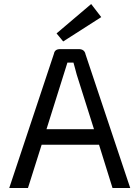

<svg xmlns="http://www.w3.org/2000/svg" viewBox="-20 -934 667 954"><path d="M261 -768 433 -914 483 -849 294 -728ZM187 -215 119 0H26L248 -667Q252 -690 279 -690H371Q400 -690 405 -664L627 0H539L472 -215ZM361 -564 353 -594Q348 -613 345 -623H315L211 -292H447Z"/></svg>

Font: Taylor Sans
Style: Regular
Weight: 400
Italic angle: -8°
Designer: Natanael Gama
Version: Version 1.001 September 8, 2015